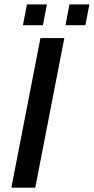

<svg xmlns="http://www.w3.org/2000/svg" viewBox="-20 -863 431 883"><path d="M275.9 -688 142.1 0H32.2L166 -688ZM391.1 -842.8 372.6 -747.1H281.2L299.3 -842.8ZM195.8 -842.8 177.2 -747.1H85.4L104 -842.8Z"/></svg>

Font: Arimo Medium
Style: Italic
Weight: 500
Italic angle: -12°
Designer: Steve Matteson
Foundry: Monotype Imaging Inc.
Version: Version 1.33